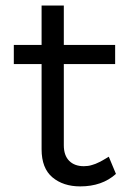

<svg xmlns="http://www.w3.org/2000/svg" viewBox="-20 -662 468 692"><path d="M210 -138.2Q210 -102.1 229.2 -82.5Q248.5 -63 282.2 -63Q289.6 -63 296.9 -64Q304.2 -64.9 311.8 -67.4Q319.3 -69.8 324.2 -71.5Q329.1 -73.2 337.6 -77.6Q346.2 -82 348.9 -83.5Q351.6 -85 361.1 -90.6Q370.6 -96.2 372.1 -97.2L397.9 -35.2Q348.1 9.8 269 9.8Q208 9.8 168.9 -22.9Q129.9 -55.7 129.9 -124V-431.2H29.8V-500H129.9V-642.1H210V-500H395V-431.2H210Z"/></svg>

Font: Human Sans
Style: Regular
Weight: 400
Designer: Tim Radville
Foundry: Continuum
Version: Version 1.000;FEAKit 1.0